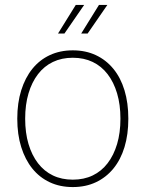

<svg xmlns="http://www.w3.org/2000/svg" viewBox="-20 -746 590 778"><path d="M275 12Q223 12 181.5 -7.5Q140 -27 111 -63Q82 -99 66 -150Q50 -201 50 -265Q50 -329 66 -380Q82 -431 111 -467Q140 -503 181.5 -522.5Q223 -542 275 -542Q327 -542 368.5 -522.5Q410 -503 439.5 -467Q469 -431 484.5 -380Q500 -329 500 -265Q500 -201 484.5 -150Q469 -99 439.5 -63Q410 -27 368.5 -7.5Q327 12 275 12ZM275 -18Q320 -18 355.5 -35Q391 -52 416 -84.5Q441 -117 454.5 -162.5Q468 -208 468 -265Q468 -322 454.5 -367.5Q441 -413 416 -445.5Q391 -478 355.5 -495Q320 -512 275 -512Q230 -512 194.5 -495Q159 -478 134 -445.5Q109 -413 95.5 -367.5Q82 -322 82 -265Q82 -208 95.5 -162.5Q109 -117 134 -84.5Q159 -52 194.5 -35Q230 -18 275 -18ZM215 -610 287 -726H321L241 -610ZM309 -610 381 -726H415L335 -610Z"/></svg>

Font: Geist Thin
Style: Regular
Weight: 400
Designer: Basement.studio, Andrés Briganti, Mateo Zaragoza
Foundry: Basement.studio, Vercel, Andrés Briganti, Guido Ferreyra, Mateo Zaragoza
Version: Version 1.401